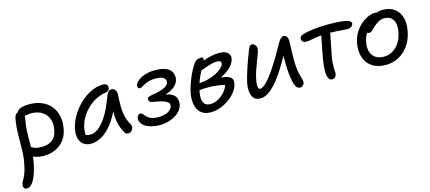

<svg xmlns="http://www.w3.org/2000/svg" viewBox="-69 -1028 4054 1811"><g transform="rotate(-15 1958.5 -123.0)"><path d="M256.2 5.2Q207.8 5.2 171.8 -7.9Q135.8 -21 116.9 -42Q98 -63 102.2 -85.8Q104.6 -98.4 112.6 -107.2Q120.6 -116 133.8 -116Q144.4 -116 152.3 -110.8Q160.2 -105.6 171.3 -98.7Q182.4 -91.8 203 -86.6Q223.6 -81.4 260.4 -81.4Q316.4 -81.4 357.5 -108.9Q398.6 -136.4 411.2 -203Q421.2 -250.2 412.8 -288.8Q404.4 -327.4 381 -355.6Q357.6 -383.8 321.6 -398.8Q285.6 -413.8 240.4 -413.8Q217 -413.8 193 -408.9Q169 -404 151.4 -404Q139.6 -404 131 -409.6Q122.4 -415.2 119.1 -424.9Q115.8 -434.6 117.6 -445Q123.8 -471.8 154.4 -486.3Q185 -500.8 247.6 -500.8Q314.8 -500.8 367.4 -478.1Q420 -455.4 454.1 -413.9Q488.2 -372.4 500.5 -314.7Q512.8 -257 498.6 -187.2Q489.6 -140.6 467.4 -105Q445.2 -69.4 413.1 -44.9Q381 -20.4 341.1 -7.6Q301.2 5.2 256.2 5.2ZM21.2 261Q8.8 261 0.6 255.4Q-7.6 249.8 -10.8 238.9Q-14 228 -10.8 212.6Q-7.6 198.2 -0.5 185.5Q6.6 172.8 15.7 155.5Q24.8 138.2 34.7 111Q44.6 83.8 53.6 39.6Q68.6 -33.2 69.6 -106.3Q70.6 -179.4 71.5 -254.5Q72.4 -329.6 86.2 -406Q90.8 -431.2 103.2 -443.6Q115.6 -456 133.6 -456Q149.6 -456 160.3 -445.3Q171 -434.6 174.8 -417.4Q178.6 -400.2 174.4 -378.8Q162.4 -319.4 159.8 -265.6Q157.2 -211.8 157.8 -161Q158.4 -110.2 156.3 -59.3Q154.2 -8.4 143.4 46Q133.8 95 121 134.9Q108.2 174.8 92.6 202.8Q77 230.8 59.4 245.9Q41.8 261 21.2 261Z M715.6 10Q670.4 10 641.6 -12Q612.8 -34 602.6 -73.1Q592.4 -112.2 602.2 -163Q611.4 -211 635.9 -259.5Q660.4 -308 696 -351.3Q731.6 -394.6 775.4 -428.2Q819.2 -461.8 867.4 -481.1Q915.6 -500.4 965.4 -500.4Q988.2 -500.4 1001 -488.1Q1013.8 -475.8 1009.2 -452Q1007 -439.8 997.9 -431.5Q988.8 -423.2 972.4 -421Q902 -410.8 842.5 -371Q783 -331.2 743.3 -274.5Q703.6 -217.8 690.8 -155.8Q684.8 -127.4 684.7 -103.9Q684.6 -80.4 694.6 -43.4L657 -111.8Q675 -89.2 689.4 -82Q703.8 -74.8 731 -74.8Q794.8 -74.8 860.8 -157.1Q926.8 -239.4 982.6 -396Q990 -414.8 1002.4 -425.6Q1014.8 -436.4 1031.6 -436.4Q1055.4 -436.4 1067.8 -416.7Q1080.2 -397 1078.2 -366.8Q1074.2 -303.8 1074.6 -253.6Q1075 -203.4 1085.7 -159.2Q1096.4 -115 1122.6 -68.2Q1129 -57.8 1128.5 -45Q1128 -32.2 1121.5 -20.2Q1115 -8.2 1104.3 -0.6Q1093.6 7 1079.6 7Q1065.4 7 1056.7 1Q1048 -5 1042.4 -15.6Q1027.6 -42 1016.6 -71.1Q1005.6 -100.2 999.5 -137.4Q993.4 -174.6 994.4 -225.8Q995.4 -277 1004.4 -347.4L1039.8 -347.8Q1007.4 -248 967.3 -179.7Q927.2 -111.4 883.4 -69.5Q839.6 -27.6 796.9 -8.8Q754.2 10 715.6 10Z M1384.6 8.4Q1344.6 8.4 1310.2 -0.1Q1275.8 -8.6 1250.6 -23.8Q1225.4 -39 1211.9 -60Q1198.4 -81 1200 -105.4Q1201 -121.6 1211.4 -133.5Q1221.8 -145.4 1234.6 -145.4Q1247.4 -145.4 1256.7 -133.8Q1266 -122.2 1280.4 -106.7Q1294.8 -91.2 1321.1 -79.6Q1347.4 -68 1393.2 -68Q1459.8 -68 1495.4 -92.7Q1531 -117.4 1531.4 -148Q1531.8 -165.2 1517.6 -177.5Q1503.4 -189.8 1474.2 -199.4Q1445 -209 1398.4 -216.4Q1360 -221 1349.7 -231.4Q1339.4 -241.8 1340.8 -256.6Q1341.8 -273.4 1360.9 -279.2Q1380 -285 1425.4 -292.8Q1484 -303 1519.7 -323.2Q1555.4 -343.4 1556 -370.8Q1556.6 -398.2 1530.9 -412.6Q1505.2 -427 1460.8 -427Q1411 -427 1378.2 -414.5Q1345.4 -402 1325.8 -389.1Q1306.2 -376.2 1294.8 -376.2Q1283.8 -376.2 1278.2 -384.2Q1272.6 -392.2 1273.6 -402.8Q1275 -421.4 1290.5 -439.1Q1306 -456.8 1332.6 -471.7Q1359.2 -486.6 1395.4 -495.5Q1431.6 -504.4 1474.6 -504.4Q1562.6 -504.4 1605.5 -472.2Q1648.4 -440 1645.6 -384.2Q1644.4 -353 1621.6 -323.3Q1598.8 -293.6 1554.7 -273.1Q1510.6 -252.6 1443.2 -247.4L1442.4 -262Q1504 -261.6 1543.6 -249.2Q1583.2 -236.8 1601.6 -211.6Q1620 -186.4 1618.2 -147.8Q1616.6 -103.8 1584.1 -68.6Q1551.6 -33.4 1498.8 -12.5Q1446 8.4 1384.6 8.4Z M1883.4 16Q1831.8 16 1800.6 -4.8Q1769.4 -25.6 1754.9 -59.3Q1740.4 -93 1738.5 -132.3Q1736.6 -171.6 1744.2 -209.6Q1753 -252.2 1770.3 -301.3Q1787.6 -350.4 1809.9 -395.6Q1832.2 -440.8 1854.4 -471.4Q1863.2 -484 1874.5 -491.8Q1885.8 -499.6 1899 -503.2Q1912.2 -506.8 1924.8 -506.8Q1937.4 -506.8 1942.3 -499.5Q1947.2 -492.2 1944.4 -478.6Q1941.2 -463.6 1927.6 -440.8Q1914 -418 1895.6 -384.8Q1877.2 -351.6 1859.1 -306.2Q1841 -260.8 1828.6 -199.8Q1816 -136.4 1831.9 -98.2Q1847.8 -60 1899.2 -60Q1936.6 -60 1974.6 -79.9Q2012.6 -99.8 2042.2 -134.3Q2071.8 -168.8 2082 -211.6L2092.8 -193Q2068.4 -202.6 2033.7 -208.5Q1999 -214.4 1960.7 -216.6Q1922.4 -218.8 1885.4 -217.6Q1848.4 -216.4 1818.6 -211L1831.6 -277.4Q1884 -277.6 1930.5 -289.3Q1977 -301 2013.7 -319.8Q2050.4 -338.6 2073 -360.1Q2095.6 -381.6 2099.2 -401.4Q2102 -415.2 2092.2 -423.7Q2082.4 -432.2 2059.8 -432.2Q2032.6 -432.2 2003.1 -424.1Q1973.6 -416 1941 -403.8Q1908.4 -391.6 1870.6 -378.8Q1855.8 -374.8 1846.5 -382.7Q1837.2 -390.6 1839.8 -402.8Q1843.2 -417.2 1859.6 -429.4Q1876 -441.6 1891.2 -448.4Q1951.8 -479.8 2004.2 -492.3Q2056.6 -504.8 2102 -504.8Q2138.4 -504.8 2161.9 -493.9Q2185.4 -483 2195.8 -463.9Q2206.2 -444.8 2201.4 -421.2Q2194.6 -389.2 2170.8 -359.9Q2147 -330.6 2110.6 -306.2Q2074.2 -281.8 2030.9 -264.8Q1987.6 -247.8 1941 -240.4L1945.6 -278.2Q1992.6 -279.8 2033.3 -278Q2074 -276.2 2104.8 -268.9Q2135.6 -261.6 2152.5 -246.3Q2169.4 -231 2167.6 -205.6Q2166 -165.6 2140.4 -126.4Q2114.8 -87.2 2073.4 -54.9Q2032 -22.6 1982.5 -3.3Q1933 16 1883.4 16Z M2368 10.6Q2334.2 10.6 2314.4 -5.2Q2294.6 -21 2286 -47.6Q2277.4 -74.2 2277.7 -105.6Q2278 -137 2284.4 -167.4Q2289.8 -192.6 2300.5 -228.9Q2311.2 -265.2 2324.1 -304.1Q2337 -343 2349.5 -377.2Q2362 -411.4 2369.8 -430.4Q2382.8 -465.4 2393.3 -484.1Q2403.8 -502.8 2418.6 -502.8Q2432 -502.8 2443 -494.1Q2454 -485.4 2459.7 -471.4Q2465.4 -457.4 2462.2 -439.6Q2459.2 -424.4 2447.9 -394.2Q2436.6 -364 2422.6 -326.9Q2408.6 -289.8 2395.8 -252.4Q2383 -215 2377 -185Q2370.8 -158 2368.8 -133.7Q2366.8 -109.4 2370.8 -93.7Q2374.8 -78 2388 -78Q2420.2 -78 2469.8 -135Q2519.4 -192 2580 -291.8Q2608 -336 2628.9 -373.8Q2649.8 -411.6 2666.1 -440.1Q2682.4 -468.6 2697 -484.7Q2711.6 -500.8 2727.2 -500.8Q2750.2 -500.8 2760.4 -483.5Q2770.6 -466.2 2770 -437.4Q2769.8 -410.6 2768.2 -372.8Q2766.6 -335 2765.9 -295.3Q2765.2 -255.6 2766.2 -222.4Q2769.4 -164.4 2777.6 -127.9Q2785.8 -91.4 2793 -69.1Q2800.2 -46.8 2799.2 -32.8Q2798.2 -21.6 2792.1 -12.2Q2786 -2.8 2777 3.1Q2768 9 2757.2 9Q2733.6 9 2719.4 -11.8Q2705.2 -32.6 2697.2 -70.6Q2689.2 -108.6 2684.4 -160Q2681.6 -195.6 2680.3 -236.6Q2679 -277.6 2680.4 -319Q2681.8 -360.4 2684.4 -395.4L2713 -385Q2701.4 -361.6 2687.7 -335.7Q2674 -309.8 2655.6 -277.5Q2637.2 -245.2 2609.6 -201.4Q2576 -147 2535.9 -98.4Q2495.8 -49.8 2453.2 -19.6Q2410.6 10.6 2368 10.6Z M2924.2 -394.4Q2900.8 -394.4 2888.5 -408Q2876.2 -421.6 2880 -439.8Q2882.6 -451.4 2892 -459.3Q2901.4 -467.2 2924.4 -473.2Q2960 -483.4 3020.6 -491Q3081.2 -498.6 3162 -498.6Q3203.8 -498.6 3239.2 -497.1Q3274.6 -495.6 3317.8 -490Q3351.6 -485.8 3370.2 -474Q3388.8 -462.2 3386 -447Q3383.6 -436.4 3377.1 -427.8Q3370.6 -419.2 3359.2 -413.9Q3347.8 -408.6 3330.6 -408.6Q3309.8 -408.6 3281.9 -410.8Q3254 -413 3222.4 -415.6Q3190.8 -418.2 3157.8 -418.2Q3089 -418.2 3046.8 -412.5Q3004.6 -406.8 2976.9 -400.6Q2949.2 -394.4 2924.2 -394.4ZM3068.8 12Q3047 12 3036.4 -5.9Q3025.8 -23.8 3022.4 -52.4Q3020 -73.2 3022.5 -109.5Q3025 -145.8 3031.8 -189.2Q3038.6 -232.6 3046.6 -273.6Q3058.2 -329.4 3066.7 -371.7Q3075.2 -414 3080.2 -442L3170.2 -447.8Q3166.2 -431 3160.6 -405.3Q3155 -379.6 3149.1 -348.5Q3143.2 -317.4 3136.7 -284.7Q3130.2 -252 3124.2 -222Q3114.2 -172.2 3111.7 -138.8Q3109.2 -105.4 3109.9 -84.2Q3110.6 -63 3111.9 -49.6Q3113.2 -36.2 3111 -25.4Q3108.6 -14.4 3102.6 -5.9Q3096.6 2.6 3088 7.3Q3079.4 12 3068.8 12Z M3593.8 12Q3512.2 12 3459.7 -23.8Q3407.2 -59.6 3387.4 -121.5Q3367.6 -183.4 3382.8 -262Q3394.4 -318.2 3421.6 -360.7Q3448.8 -403.2 3483.4 -432.1Q3518 -461 3552.8 -475.4Q3587.6 -489.8 3613.4 -489.8Q3623.8 -489.8 3631.6 -486.9Q3639.4 -484 3643.7 -477.7Q3648 -471.4 3645.6 -460.4Q3640.6 -439.6 3629.6 -423.4Q3618.6 -407.2 3589.4 -394.4Q3553.4 -377.4 3528.9 -356.9Q3504.4 -336.4 3489.4 -309.8Q3474.4 -283.2 3468 -246.2Q3451.6 -165.2 3486.6 -116.7Q3521.6 -68.2 3594.4 -68.2Q3664.2 -68.2 3716.6 -118.6Q3769 -169 3785.4 -253.2Q3800.6 -329.6 3775 -373.5Q3749.4 -417.4 3689 -417.4Q3657.6 -417.4 3636.3 -405.4Q3615 -393.4 3590.2 -373.4Q3571.6 -357.8 3561 -346.1Q3550.4 -334.4 3541.9 -327.7Q3533.4 -321 3519.8 -321Q3505.6 -321 3498.1 -330.7Q3490.6 -340.4 3494.8 -361.4Q3499.2 -383.6 3518.5 -407.8Q3537.8 -432 3566.4 -452.5Q3595 -473 3627.8 -485.7Q3660.6 -498.4 3693 -498.4Q3764.8 -498.4 3809.8 -464.9Q3854.8 -431.4 3871 -372.8Q3887.2 -314.2 3871.2 -238Q3857 -163 3817.1 -106.6Q3777.2 -50.2 3719.8 -19.1Q3662.4 12 3593.8 12Z"/></g></svg>

Font: Shantell Sans Light
Style: Italic
Weight: 300
Italic angle: -11°
Designer: Stephen Nixon, Anya Danilova, Shantell Martin
Foundry: Arrow Type
Version: Version 1.008;[ac192a2d6]